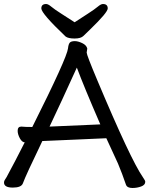

<svg xmlns="http://www.w3.org/2000/svg" viewBox="-27 -922 744 957"><path d="M633 15Q607 15 601 -1Q582 -57 561 -107L503 -233L345 -226Q199 -219 184 -219Q101 -47 87 -8Q79 13 37 13Q-7 13 -7 -12Q-7 -20 -2.5 -26Q2 -32 6 -39.5Q10 -47 19.5 -65Q29 -83 48.5 -119.5Q68 -156 96 -212H99Q83 -212 72 -232.5Q61 -253 61 -270Q61 -291 79 -291Q98 -289 134 -289Q307 -634 312 -681Q314 -701 320.5 -709Q327 -717 346 -717Q362 -717 383 -707Q404 -697 408 -680L405 -660Q405 -648 458 -522Q624 -127 685 -39Q697 -22 697 -16Q697 0 676.5 7.5Q656 15 633 15ZM220 -291 473 -302Q391 -491 356 -585Q278 -413 220 -291ZM345 -730Q313 -730 300 -740Q179 -855 179 -880Q179 -902 203 -902Q213 -902 229 -888.5Q245 -875 279 -853.5Q313 -832 345 -811Q377 -832 410.5 -853.5Q444 -875 460 -888.5Q476 -902 486 -902Q510 -902 510 -880Q510 -860 422 -775Q402 -756 389 -743Q376 -730 345 -730Z"/></svg>

Font: LXGW WenKai TC
Style: Bold
Weight: 700
Designer: LXGW / Fontworks Inc.
Foundry: LXGW / Fontworks Inc.
Version: Version 1.330;April 28, 2024